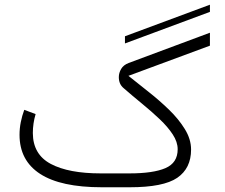

<svg xmlns="http://www.w3.org/2000/svg" viewBox="-20 -791 951 811"><path d="M866.7 -740.8 507.8 -607.5V-637.8L866.7 -771.1ZM527.3 -58.6Q627 -58.6 678.7 -80.8Q730.5 -103 730.5 -160.6Q730.5 -191.4 709.5 -223.4Q688.5 -255.4 654.5 -287.6Q620.6 -319.8 580.3 -352.8Q540 -385.7 502 -418.9Q481.9 -435.5 481.9 -465.3Q481.9 -482.9 491.7 -499.8Q501.5 -516.6 523.4 -524.9L866.7 -652.8V-598.1L522.5 -470.7Q560.5 -439.9 606.2 -404.1Q651.9 -368.2 693.1 -328.4Q734.4 -288.6 760.7 -245.8Q787.1 -203.1 787.1 -159.2Q787.1 -80.1 728.8 -40Q670.4 0 527.8 0H410.2Q236.8 0 149.7 -56.4Q62.5 -112.8 62.5 -221.7Q62.5 -249 67.9 -275.6Q73.2 -302.2 82.5 -327.1L130.4 -309.1Q118.7 -269.5 118.7 -229Q119.1 -138.7 194.6 -98.6Q270 -58.6 405.3 -58.6Z"/></svg>

Font: Vazir Thin UI
Style: Thin-UI
Weight: 100
Designer: Saber Rastikerdar
Foundry: Saber Rastikerdar
Version: Version 30.0.0